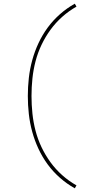

<svg xmlns="http://www.w3.org/2000/svg" viewBox="-20 -861 540 1042"><path d="M386 161Q343 137 305.5 104Q268 71 239 31.5Q210 -8 189 -53Q168 -98 155 -145.5Q142 -193 136.5 -242Q131 -291 131 -340Q131 -389 136.5 -438Q142 -487 155 -534.5Q168 -582 189 -627Q210 -672 239 -711.5Q268 -751 305.5 -784Q343 -817 386 -841L395 -825Q354 -802 318 -770Q282 -738 254 -699.5Q226 -661 205.5 -618Q185 -575 173 -529Q161 -483 156 -435.5Q151 -388 151 -340Q151 -292 156 -244.5Q161 -197 173 -151Q185 -105 205.5 -62Q226 -19 254 19.5Q282 58 318 90Q354 122 395 145Z"/></svg>

Font: Iosevka Curly Thin
Style: Regular
Weight: 100
Monospace: yes
Designer: Belleve Invis
Foundry: Belleve Invis
Version: Version 22.1.2; ttfautohint (v1.8.4)